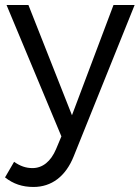

<svg xmlns="http://www.w3.org/2000/svg" viewBox="-26 -546 555 763"><path d="M267 75 509 -526H425L260 -88L87 -526H0L218 -4L197 46C176 96 143 122 103 122C77 122 54 114 30 97L-6 159C27 185 63 197 107 197C179 197 235 155 267 75Z"/></svg>

Font: Juman Normal
Style: Regular
Weight: 300
Designer: Bandar Raffah (Arabic) Julieta Ulanovsky (Latin)
Foundry: Caramella
Version: Version 5.022;PS 005.022;hotconv 1.0.88;makeotf.lib2.5.64775